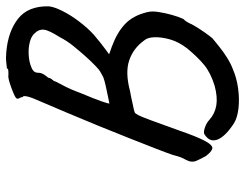

<svg xmlns="http://www.w3.org/2000/svg" viewBox="-106 -608 797 624"><g transform="rotate(-90 292.0 -295.5)"><path d="M204 67Q161 39 151 13.5Q141 -12 168 -29Q174 -33 190 -27.5Q206 -22 215 -13Q235 5 262 9.5Q289 14 326 4Q368 -9 393.5 -30Q419 -51 447 -85Q468 -112 476 -139.5Q484 -167 483.5 -190.5Q483 -214 473 -225Q448 -260 408.5 -273.5Q369 -287 309 -271Q302 -270 288 -267Q274 -264 263 -261.5Q252 -259 251 -259Q244 -257 240 -256Q236 -255 230.5 -244.5Q225 -234 214 -204Q203 -174 181 -113Q160 -52 146 -26.5Q132 -1 121.5 -3.5Q111 -6 97 -25Q89 -39 82 -55Q75 -71 85 -89Q90 -98 93 -105.5Q96 -113 101 -132Q106 -147 120.5 -184.5Q135 -222 155 -272.5Q175 -323 197 -377Q219 -431 239.5 -479Q260 -527 274 -560Q288 -591 291 -605Q294 -619 289 -620Q289 -625 286 -629.5Q283 -634 284 -638Q284 -642 300 -649Q316 -656 335 -662Q354 -668 363 -666Q368 -666 375 -666.5Q382 -667 382 -671Q385 -671 401 -673Q417 -675 436 -673Q503 -667 544 -634.5Q585 -602 584 -536Q583 -519 569 -491Q555 -463 534 -435.5Q513 -408 491 -388Q478 -377 463.5 -365.5Q449 -354 438.5 -346.5Q428 -339 428 -339Q428 -339 436 -336Q444 -333 453 -330Q499 -313 526.5 -287Q554 -261 565 -215Q569 -200 565.5 -178Q562 -156 556 -134.5Q550 -113 543 -98Q536 -91 532 -83.5Q528 -76 528 -76Q528 -74 520 -60.5Q512 -47 501 -31Q490 -15 480 -3Q470 5 453.5 18.5Q437 32 417 44.5Q397 57 378 64Q350 76 316 80.5Q282 85 252 81.5Q222 78 204 67ZM268 -338Q268 -338 285.5 -341.5Q303 -345 323.5 -349.5Q344 -354 354 -358Q359 -361 368.5 -366Q378 -371 388 -381Q402 -394 419.5 -413.5Q437 -433 454.5 -454.5Q472 -476 483 -498Q506 -534 508 -550.5Q510 -567 497 -580Q488 -591 470 -596Q452 -601 432 -600.5Q412 -600 395 -595Q382 -591 375 -585.5Q368 -580 368 -569Q368 -560 362.5 -551Q357 -542 352 -537Q351 -530 346 -524Q341 -518 341 -518Q341 -514 328 -490.5Q315 -467 301 -429Q283 -386 275.5 -364.5Q268 -343 268 -338Z"/></g></svg>

Font: Caveat SemiBold
Style: Regular
Weight: 600
Designer: Pablo Impallari
Foundry: Pablo Impallari
Version: Version 2.000